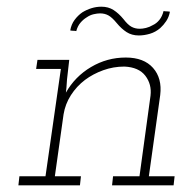

<svg xmlns="http://www.w3.org/2000/svg" viewBox="-20 -554 574 574"><path d="M318 -27 315 0H499L502 -27H425L459 -270Q465 -320 437.5 -351Q410 -382 356 -382Q300 -382 252 -353.5Q204 -325 177 -277Q179 -293 179.5 -304.5Q180 -316 182 -331L187 -375H92L88 -348H162L116 -27H38L35 0H219L222 -27H144L170 -212Q175 -243 192 -269.5Q209 -296 234 -315Q258 -333 288.5 -344Q319 -355 352 -355Q395 -353 414.5 -327.5Q434 -302 430 -268L397 -27ZM329 -485Q343 -468 358.5 -458Q374 -448 395 -448Q411 -448 428 -453Q445 -458 459 -470Q469 -479 477 -491Q485 -503 488 -519Q483 -520 478.5 -520Q474 -520 469 -521Q465 -505 456.5 -494.5Q448 -484 437 -479Q427 -473 416.5 -470.5Q406 -468 398 -468Q384 -468 373 -474Q362 -480 349 -497Q335 -514 319.5 -524Q304 -534 283 -534Q268 -534 253.5 -529.5Q239 -525 226 -517Q213 -508 203 -494.5Q193 -481 190 -463Q194 -462 199 -462Q204 -462 208 -461Q212 -476 220.5 -486Q229 -496 239 -502Q249 -509 260 -511.5Q271 -514 279 -514Q293 -514 304 -508Q315 -502 329 -485Z"/></svg>

Font: Josefin Slab Thin Light
Style: Italic
Weight: 300
Italic angle: -12°
Version: Version 2.000